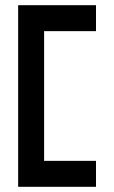

<svg xmlns="http://www.w3.org/2000/svg" viewBox="-20 -720 440 740"><path d="M350 0H50V-700H350V-600H150V-100H350Z"/></svg>

Font: Matrix Sans
Style: Regular
Weight: 400
Designer: Brad Neil
Version: Version 1.100